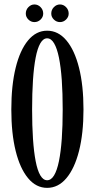

<svg xmlns="http://www.w3.org/2000/svg" viewBox="-20 -852 432 882"><path d="M196.5 11Q146 11 109 -33.5Q72 -78 52 -158.5Q32 -239 32 -349Q32 -459.5 52 -540.8Q72 -622 109 -666.5Q146 -711 196.5 -711Q247.5 -711 285 -666.5Q322.5 -622 343 -540.8Q363.5 -459.5 363.5 -349Q363.5 -239 343 -158.5Q322.5 -78 285 -33.5Q247.5 11 196.5 11ZM196.5 -24Q215 -24 228.5 -46.5Q242 -69 250.8 -111.8Q259.5 -154.5 263.8 -214.5Q268 -274.5 268 -349Q268 -424 263.8 -484.2Q259.5 -544.5 250.8 -587.2Q242 -630 228.5 -653Q215 -676 196.5 -676Q178.5 -676 165.2 -653Q152 -630 143.8 -587.2Q135.5 -544.5 131.5 -484.2Q127.5 -424 127.5 -349Q127.5 -274.5 131.5 -214.5Q135.5 -154.5 143.8 -111.8Q152 -69 165.2 -46.5Q178.5 -24 196.5 -24ZM255.5 -750.5Q239.5 -750.5 227.5 -762.2Q215.5 -774 215.5 -789.5Q215.5 -807 227.5 -819.2Q239.5 -831.5 255.5 -831.5Q271.5 -831.5 283.5 -819.2Q295.5 -807 295.5 -789.5Q295.5 -774 283.5 -762.2Q271.5 -750.5 255.5 -750.5ZM138 -750.5Q122.5 -750.5 110.5 -762.2Q98.5 -774 98.5 -789.5Q98.5 -807 110.5 -819.2Q122.5 -831.5 138 -831.5Q154.5 -831.5 166.5 -819.2Q178.5 -807 178.5 -789.5Q178.5 -774 166.5 -762.2Q154.5 -750.5 138 -750.5Z"/></svg>

Font: Imbue Thin 10pt Medium
Style: Regular
Weight: 500
Version: Version 1.102